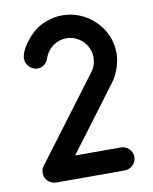

<svg xmlns="http://www.w3.org/2000/svg" viewBox="-81 -770 663 832"><g transform="rotate(-10 250.5 -354.5)"><path d="M400.9 -101.1Q410.6 -101.1 420.2 -97.2Q429.7 -93.3 436.5 -86.4Q443.4 -79.6 447.5 -70.3Q451.7 -61 451.7 -50.8Q451.7 -40.5 447.5 -31.2Q443.4 -22 436.5 -15.1Q429.7 -8.3 420.4 -4.2Q411.1 0 400.9 0H98.1Q87.9 0 78.6 -4.2Q69.3 -8.3 62.5 -15.1Q55.7 -22 51.8 -31.2Q47.9 -40.5 47.9 -50.8Q47.9 -62 51.8 -70.6Q55.7 -79.1 61 -84.5L332 -445.3Q342.3 -458.5 347.2 -474.1Q352.1 -489.7 352.1 -506.3Q352.1 -526.4 344.2 -544.9Q336.4 -563.5 322.8 -577.4Q309.1 -591.3 290.3 -599.6Q271.5 -607.9 250.5 -607.9Q232.4 -607.9 216.8 -602.3Q201.2 -596.7 188.5 -586.9Q175.8 -577.1 166.7 -564.2Q157.7 -551.3 153.3 -537.1Q148.4 -521 135.5 -510.7Q122.6 -500.5 105.5 -500.5Q94.7 -500.5 85.2 -505.1Q75.7 -509.8 68.8 -516.8Q62 -523.9 58.1 -533Q54.2 -542 54.2 -551.3Q54.2 -566.4 61.5 -583.3Q68.8 -600.1 80.1 -616.2Q91.3 -632.3 104.7 -646.5Q118.2 -660.6 130.4 -669.9Q156.2 -689 187.5 -699Q218.8 -709 250.5 -709Q289.6 -709 325.9 -694.1Q362.3 -679.2 390.9 -652.1Q419.4 -625 436.5 -587.9Q453.6 -550.8 453.6 -506.3Q453.6 -493.2 450.9 -477.5Q448.2 -461.9 443.1 -445.8Q438 -429.7 430.4 -413.8Q422.9 -397.9 412.6 -384.8L199.7 -101.1H300.3Z"/></g></svg>

Font: TGL 0-17
Style: Regular
Weight: 400
Designer: Peter Wiegel
Foundry: Peter Wiegel
Version: Version 1.003 2010